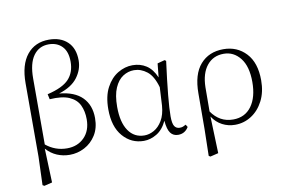

<svg xmlns="http://www.w3.org/2000/svg" viewBox="-97 -971 1983 1345"><g transform="rotate(-10 895.0 -298.5)"><path d="M103 196 110 -5V-527Q110 -659 167 -729.5Q224 -800 323 -800Q406 -800 455 -753.5Q504 -707 504 -621Q504 -556 462 -500Q420 -444 329 -416Q438 -406 492.5 -350.5Q547 -295 547 -203Q547 -132 515.5 -82Q484 -32 434 -6Q384 20 329 20Q281 20 238.5 2Q196 -16 163 -53L172 189L115 203ZM168 -82Q234 -28 318 -28Q393 -28 440.5 -76Q488 -124 488 -205Q488 -262 467.5 -305.5Q447 -349 396.5 -371.5Q346 -394 257 -388L249 -425Q359 -451 403 -498.5Q447 -546 447 -622Q447 -694 411 -731Q375 -768 316 -768Q247 -768 207.5 -713Q168 -658 168 -551Z M857 14Q768 14 708.5 -54.5Q649 -123 649 -247Q649 -340 681.5 -401Q714 -462 764.5 -492Q815 -522 869 -522Q924 -522 966.5 -494.5Q1009 -467 1035 -406L1045 -504L1097 -518L1107 -511Q1070 -230 1070 -123Q1070 -71 1083 -52Q1096 -33 1120 -33Q1134 -33 1144 -37Q1154 -41 1164 -47L1175 -29Q1149 14 1101 14Q1066 14 1046.5 -12Q1027 -38 1022 -100Q994 -40 949 -13Q904 14 857 14ZM1031 -337Q1008 -419 965 -452.5Q922 -486 873 -486Q831 -486 794.5 -462.5Q758 -439 735.5 -387.5Q713 -336 713 -253Q713 -143 754 -83Q795 -23 868 -23Q902 -23 936 -42Q970 -61 994.5 -102Q1019 -143 1024 -207Z M1285 196 1289 5 1290 -246Q1290 -383 1351 -452.5Q1412 -522 1515 -522Q1613 -522 1676 -454.5Q1739 -387 1739 -262Q1739 -178 1707 -116Q1675 -54 1622 -20Q1569 14 1506 14Q1457 14 1415 -8Q1373 -30 1345 -73L1354 189L1296 203ZM1345 -109Q1373 -68 1411.5 -46.5Q1450 -25 1499 -25Q1583 -25 1629.5 -88.5Q1676 -152 1676 -261Q1676 -372 1629.5 -431Q1583 -490 1512 -490Q1437 -490 1392.5 -435Q1348 -380 1346 -281Z"/></g></svg>

Font: Minh Nguyen ExtraLight
Style: Regular
Weight: 250
Designer: Ryoko NISHIZUKA 西塚涼子 (kana & ideographs); Frank Grießhammer (Latin, Greek & Cyrillic); Wenlong ZHANG 张文龙 (bopomofo); San
Foundry: Adobe
Version: Version 1.100;July 7, 2023;FontCreator 14.0.0.2814 64-bit